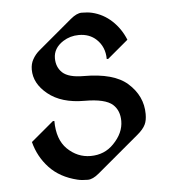

<svg xmlns="http://www.w3.org/2000/svg" viewBox="-45 -589 573 640"><g transform="rotate(-5 241.5 -268.5)"><path d="M223.6 9.8Q203.1 9.8 189 6.3Q130.9 -7.8 96.2 -44.9Q61.5 -82 48.8 -131.8L124.5 -195.3H129.4Q129.4 -133.3 162.1 -101.1Q195.8 -68.4 239.7 -68.4Q286.6 -68.4 317.4 -100.6Q351.6 -135.7 351.6 -175.8Q351.6 -210.9 329.6 -231Q304.7 -253.4 235.4 -253.4Q158.2 -253.4 113.3 -290Q69.3 -325.7 69.3 -372.1Q69.3 -391.6 77.6 -406.2Q86.4 -422.4 101.1 -434.6L213.9 -529.3Q234.9 -546.9 251.5 -546.9Q272 -546.9 286.1 -543.5Q323.2 -534.7 351.8 -508.1Q380.4 -481.4 395.5 -443.8L326.2 -385.7H321.3Q321.3 -426.3 293.9 -452.1Q271 -473.6 235.4 -473.6Q206.5 -473.6 182.6 -458.5Q149.4 -437 149.4 -403.3Q149.4 -373.5 168.9 -355Q189.5 -335.9 239.7 -335.9Q340.8 -335.9 386.2 -295.4Q434.6 -252.4 434.6 -191.9Q434.6 -170.4 428.2 -157.2Q420.9 -141.6 400.9 -125L261.2 -7.8Q240.2 9.8 223.6 9.8Z"/></g></svg>

Font: Gothica
Style: Book
Weight: 400
Designer: Wojciech Kalinowski "wmk69" (wmk69@o2.pl)
Foundry: Wojciech Kalinowski "wmk69" (wmk69@o2.pl)
Version: Version 2.1.0; 2021-05-14